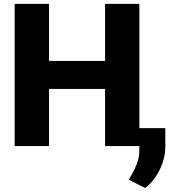

<svg xmlns="http://www.w3.org/2000/svg" viewBox="-20 -747 889 982"><path d="M55 0V-727.3H230.8V-435.4H517.4V-727.3H692.8V-91.6H825.6V-1.1Q826 29.1 818.9 59.7Q811.8 90.2 798.1 118.6Q784.4 147 765.3 171.7Q746.1 196.4 722.3 214.8L638.8 172.2Q641.7 166.9 644.5 161.8Q647.4 156.6 650.6 151.3Q658.4 138.1 665.5 123.8Q672.6 109.4 679.7 92.3Q686.4 76 689.8 55.8Q693.2 35.5 692.8 10.7V0H517.4V-292.3H230.8V0Z"/></svg>

Font: Inter P Extra Bold
Style: Regular
Weight: 800
Designer: Rasmus Andersson
Foundry: rsms
Version: Version 3.018;git-588b23468